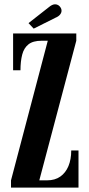

<svg xmlns="http://www.w3.org/2000/svg" viewBox="-20 -852 406 872"><path d="M30 0V-33L197 -667H169Q130 -667 109.2 -650.5Q88.5 -634 80.8 -603.8Q73 -573.5 73 -533H39.5V-700H326.5V-667L158.5 -33H194Q229.5 -33 253.8 -50Q278 -67 290.8 -97.5Q303.5 -128 303.5 -168.5H336.5V0ZM133 -722 109.5 -747 202 -819.5Q209 -825.5 216.2 -829Q223.5 -832.5 230 -832.5Q239 -832.5 245.5 -828Q252 -823.5 256 -816.5Q259.5 -810.5 259.5 -803.5Q259.5 -794 252.5 -785.5Q245.5 -777 232 -771.5Z"/></svg>

Font: Imbue 24pt
Style: Bold
Weight: 700
Designer: Tyler Finck
Foundry: Etcetera Type Company
Version: Version 1.102